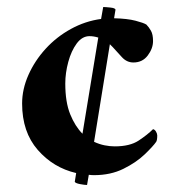

<svg xmlns="http://www.w3.org/2000/svg" viewBox="-20 -490 510 547"><path d="M274 -470Q280 -470 294.5 -468.5Q309 -467 309 -462L305 -438Q343 -437 366 -431Q389 -425 397 -420Q404 -413 410 -402.5Q416 -392 416 -373Q416 -352 401 -332Q386 -312 360 -312Q341 -312 327 -327.5Q313 -343 301 -356Q297 -360 293 -364L248 -86Q263 -79 278 -76Q293 -73 307 -73Q350 -73 375 -89.5Q400 -106 416 -122Q421 -121 424.5 -115Q428 -109 428 -104Q428 -91 425 -86Q416 -73 392 -50Q368 -27 331.5 -9Q295 9 248 9Q240 9 233 8L228 37Q221 37 208 34.5Q195 32 193 28L197 3Q132 -12 87.5 -63Q43 -114 43 -195Q43 -236 61 -276.5Q79 -317 110 -351Q141 -385 182 -407.5Q223 -430 268 -436ZM260 -383Q247 -387 235 -387Q214 -387 198.5 -366Q183 -345 174.5 -313.5Q166 -282 166 -252Q166 -199 180 -164.5Q194 -130 215 -109Z"/></svg>

Font: Amiri
Style: Bold
Weight: 700
Designer: Khaled Hosny
Version: Version 0.113